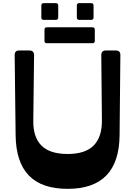

<svg xmlns="http://www.w3.org/2000/svg" viewBox="-20 -1183 856 1217"><path d="M73 -834Q73 -863 101 -863H167Q196 -863 196 -833L191 -420Q189 -315 242 -261Q295 -207 409 -207Q521 -207 574 -261Q627 -315 626 -420L622 -833Q622 -863 650 -863H715Q743 -863 743 -834L738 -326Q735 14 409 14Q244 14 162.5 -71Q81 -156 79 -326ZM262 -995Q262 -1010 277 -1010H566Q581 -1010 581 -995V-924Q581 -909 566 -909H277Q262 -909 262 -924ZM467 -1148Q467 -1163 482 -1163H558Q573 -1163 573 -1148V-1072Q573 -1057 558 -1057H482Q467 -1057 467 -1072ZM242 -1148Q242 -1163 257 -1163H334Q349 -1163 349 -1148V-1072Q349 -1057 334 -1057H257Q242 -1057 242 -1072Z"/></svg>

Font: OpenDyslexic 3
Style: Regular
Weight: 400
Designer: Abelardo Gonzalez
Version: Version 1.000;PS 001.001;hotconv 1.0.56